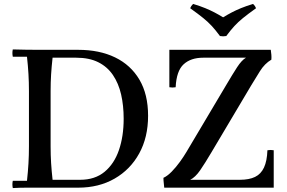

<svg xmlns="http://www.w3.org/2000/svg" viewBox="-20 -953 1459 975"><path d="M182 -700H377Q485 -700 564.5 -661.5Q644 -623 688 -548.5Q732 -474 732 -365Q732 -256 687 -174Q642 -92 562 -46Q482 0 377 0H182Q148 0 114 0Q80 0 45 2Q41 -17 45 -35H117Q122 -80 124.5 -122.5Q127 -165 127 -210V-490Q127 -535 124.5 -577.5Q122 -620 117 -665H45Q41 -684 45 -702Q80 -701 114 -700.5Q148 -700 182 -700ZM247 -40H387Q462 -40 511 -80.5Q560 -121 584 -191Q608 -261 608 -350Q608 -417 595 -473.5Q582 -530 553.5 -572Q525 -614 479 -637Q433 -660 367 -660H247Q242 -615 239.5 -575Q237 -535 237 -490V-210Q237 -165 239.5 -125Q242 -85 247 -40ZM840 -700H1355Q1357 -687 1358 -675Q1359 -663 1358 -650L1229 -660H1012Q949 -660 912.5 -626.5Q876 -593 872 -510Q856 -507 840 -510ZM1370 0H814Q813 -13 811.5 -25Q810 -37 810 -50L946 -40H1198Q1245 -40 1275 -54.5Q1305 -69 1320.5 -102Q1336 -135 1338 -190Q1354 -193 1370 -190ZM1229 -660 1358 -650Q1324 -630 1300 -591.5Q1276 -553 1256 -520L1054 -180Q1021 -124 996.5 -88.5Q972 -53 946 -40L810 -50Q830 -59 852 -81.5Q874 -104 893.5 -131Q913 -158 926 -180L1128 -520Q1161 -576 1184 -611.5Q1207 -647 1229 -660ZM1265 -933Q1276 -923 1280 -911Q1238 -881 1213.5 -861Q1189 -841 1170.5 -821Q1152 -801 1129 -770Q1113 -767 1097 -770Q1074 -801 1055.5 -821Q1037 -841 1012.5 -861Q988 -881 946 -911Q950 -923 961 -933Q997 -922 1022.5 -911.5Q1048 -901 1069 -890Q1090 -879 1113 -865Q1136 -879 1157 -890Q1178 -901 1203.5 -911.5Q1229 -922 1265 -933Z"/></svg>

Font: Poltawski Nowy
Style: Regular
Weight: 400
Designer: Adam Pótawski, Mateusz Machalski, Borys Kosmynka, Ania Wieluska
Foundry: Capitalics.wtf
Version: Version 1.001;gftools[0.9.25]